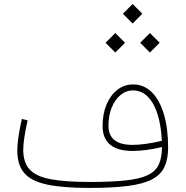

<svg xmlns="http://www.w3.org/2000/svg" viewBox="-20 -923 915 943"><path d="M775.4 -200.7Q736.8 -191.4 699.7 -186.5Q662.6 -181.6 632.3 -181.6Q483.9 -181.6 483.9 -304.2Q483.9 -363.8 503.2 -409.7Q522.5 -455.6 556.4 -481.9Q590.3 -508.3 633.8 -508.3Q686.5 -508.3 725.1 -470.5Q763.7 -432.6 784.7 -363Q805.7 -293.5 805.7 -198.2Q805.7 -140.6 787.1 -102.1Q768.6 -63.5 725.1 -41.3Q681.6 -19 606.7 -9.5Q531.7 0 418.9 0Q287.6 0 210 -16.8Q132.3 -33.7 98.6 -73.7Q64.9 -113.8 64.9 -184.1Q64.9 -240.2 87.4 -338.9L115.7 -332Q94.2 -237.3 94.2 -187Q94.2 -126 124.8 -91.6Q155.3 -57.1 226.8 -43.2Q298.3 -29.3 420.4 -29.3Q528.3 -29.3 597.7 -36.9Q667 -44.4 705.8 -63Q744.6 -81.5 760 -115.2Q775.4 -148.9 775.4 -200.7ZM774.9 -231.4Q769 -348.1 731.7 -413.6Q694.3 -479 633.3 -479Q599.1 -479 571.8 -456.3Q544.4 -433.6 528.6 -394.5Q512.7 -355.5 512.7 -305.2Q512.7 -211.4 631.3 -211.4Q660.2 -211.4 697.3 -216.6Q734.4 -221.7 774.9 -231.4ZM583.5 -855.5 631.3 -903.3 679.2 -855.5 631.3 -807.6ZM668.5 -712.9 716.3 -760.7 764.2 -712.9 716.3 -665ZM498.5 -712.9 546.4 -760.7 594.2 -712.9 546.4 -665Z"/></svg>

Font: Estedad-FD Thin
Style: Regular
Weight: 100
Designer: Amin Abedi
Version: Version 7.3